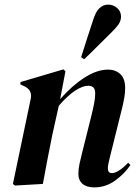

<svg xmlns="http://www.w3.org/2000/svg" viewBox="-20 -798 593 833"><path d="M45 7 36 0 113 -368Q122 -407 85 -424L68 -432L69 -442L255 -497L264 -489L241 -368Q293 -427 347 -461.5Q401 -496 449 -496Q481 -496 502 -476.5Q523 -457 523 -416Q523 -395 519 -372.5Q515 -350 509 -326L456 -113Q452 -97 450 -86.5Q448 -76 448 -68Q448 -47 465 -47Q493 -47 536 -92L546 -82Q521 -45 480 -15Q439 15 389 15Q356 15 338 -0.5Q320 -16 320 -44Q320 -65 325 -87.5Q330 -110 336 -134L375 -290Q383 -322 388 -347Q393 -372 393 -393Q393 -411 385 -418.5Q377 -426 363 -426Q339 -426 306.5 -405Q274 -384 235 -339L207 -213Q196 -160 186 -107Q176 -54 166 0ZM332 -550Q345 -591 358 -631.5Q371 -672 384 -711Q395 -747 411.5 -762.5Q428 -778 449 -778Q471 -778 488 -763.5Q505 -749 505 -726Q505 -707 493 -690.5Q481 -674 460 -654Q430 -625 402.5 -597Q375 -569 345 -541Z"/></svg>

Font: DM Serif Display
Style: Italic
Weight: 400
Italic angle: -12°
Designer: Colophon Foundry, Frank Grießhammer
Foundry: Colophon Foundry
Version: Version 5.100; ttfautohint (v1.8.2)